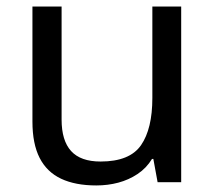

<svg xmlns="http://www.w3.org/2000/svg" viewBox="-20 -556 658 586"><path d="M533 -536V0H461L448 -71H444Q427 -43 400 -25Q373 -7 341 1.5Q309 10 274 10Q210 10 166.5 -10.5Q123 -31 101 -74Q79 -117 79 -185V-536H168V-191Q168 -127 197 -95Q226 -63 287 -63Q376 -63 410.5 -113Q445 -163 445 -257V-536Z"/></svg>

Font: lkorean15
Style: Book
Weight: 400
Designer: Jelle Bosma - Monotype Design Team
Foundry: Monotype Imaging Inc.
Version: Version 2.003